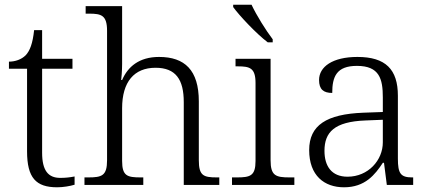

<svg xmlns="http://www.w3.org/2000/svg" viewBox="-20 -786 1823 816"><path d="M223 10C248 10 278 5 297 -1V-36C276 -32 259 -30 236 -30C185 -30 159 -61 159 -137V-494H288V-536H159V-658H125C119 -601 107 -570 89 -551C71 -533 44 -524 18 -524V-494H95V-143C95 -30 133 10 223 10Z M339 0H589V-32H578C521 -32 499 -38 499 -102V-326C499 -438 550 -498 641 -498C727 -498 761 -448 761 -352V0H912V-32H902C845 -32 825 -39 825 -105V-355C825 -488 765 -544 656 -544C571 -544 523 -502 499 -446H495C496 -451 499 -486 499 -514V-760H344V-728H359C411 -728 435 -721 435 -655V-105C435 -39 413 -32 355 -32H339Z M1118 -606H1139V-619C1110 -657 1070 -721 1049 -766H971V-756C996 -721 1070 -642 1118 -606ZM966 0H1231V-32H1211C1152 -32 1130 -39 1130 -105V-536H981V-504H991C1042 -504 1066 -497 1066 -433V-102C1066 -38 1043 -32 986 -32H966Z M1442 10C1532 10 1574 -44 1607 -94H1612L1624 0H1736V-32H1732C1683 -32 1671 -48 1671 -112V-379C1671 -491 1619 -544 1499 -544C1393 -544 1336 -502 1336 -446C1336 -406 1355 -391 1392 -391C1392 -460 1410 -506 1497 -506C1593 -506 1607 -450 1607 -372V-310L1524 -307C1368 -301 1294 -254 1294 -148C1294 -40 1358 10 1442 10ZM1457 -35C1389 -35 1359 -80 1359 -145C1359 -224 1401 -269 1533 -274L1607 -277V-181C1607 -105 1545 -35 1457 -35Z"/></svg>

Font: Noto Serif Light
Style: Regular
Weight: 300
Designer: Monotype Design Team
Foundry: Monotype Imaging Inc.
Version: Version 2.013